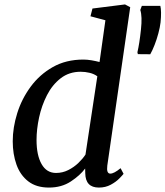

<svg xmlns="http://www.w3.org/2000/svg" viewBox="-20 -837 747 867"><path d="M464.5 -89Q460 -53 478 -53Q495 -53 524.5 -77.5L538 -52Q533 -45.5 518.2 -30.5Q503.5 -15.5 480 -2.8Q456.5 10 426.5 10Q366 10 365 -54.5L364.5 -76Q341.5 -45 299.8 -17.5Q258 10 201 10Q144 10 107.8 -18Q71.5 -46 54.5 -93.5Q37.5 -141 37.5 -199Q37.5 -261 57.8 -325.8Q78 -390.5 118.5 -445.5Q159 -500.5 218.5 -534.2Q278 -568 356.5 -568Q373.5 -568 392.8 -564.8Q412 -561.5 429.5 -557L456 -745.5L388.5 -763.5L397.5 -798.5L544.5 -817L568 -804.5ZM419.5 -492.5Q404.5 -503.5 384.5 -508.2Q364.5 -513 344.5 -513Q292 -513 254 -483.5Q216 -454 192 -407Q168 -360 156.5 -306.5Q145 -253 145 -205Q145 -136 167.8 -96Q190.5 -56 233 -56Q262.5 -56 288.2 -69Q314 -82 334 -101.2Q354 -120.5 366 -139ZM658.5 -592 602.5 -592.5 600.5 -601Q609.5 -638.5 616.5 -703.5Q623 -763 613.5 -792L620.5 -810.5H704Q710 -787 705 -736Q702.5 -714 695.2 -686.8Q688 -659.5 678 -634Q668 -608.5 658.5 -592Z"/></svg>

Font: Merriweather
Style: Italic
Weight: 400
Italic angle: -7.8°
Designer: Eben Sorkin
Foundry: Eben Sorkin
Version: Version 2.100